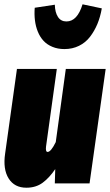

<svg xmlns="http://www.w3.org/2000/svg" viewBox="-20 -856 513 896"><path d="M280.8 -627Q249.5 -627 224.4 -637.5Q199.2 -647.9 182.9 -665.8Q166.5 -683.6 156.5 -708.3Q146.5 -732.9 143.1 -761Q139.6 -789.1 142.1 -819.8L235.8 -834Q236.8 -797.9 250.5 -776.9Q264.2 -755.9 290 -755.9Q340.8 -755.9 365.2 -835.9L455.1 -816.9Q448.2 -777.3 434.6 -744.4Q420.9 -711.4 400.1 -684.3Q379.4 -657.2 348.6 -642.1Q317.9 -627 280.8 -627ZM103 20Q47.4 20 20.3 -23.2Q-6.8 -66.4 3.9 -139.2L59.1 -534.2H245.1L194.8 -171.9Q191.9 -147 202.1 -147Q217.8 -147 240.2 -192.9L287.1 -534.2H473.1L397.9 0H235.8L237.8 -66.9Q210.4 -26.4 179 -3.2Q147.5 20 103 20Z"/></svg>

Font: Fira Sans Compressed Heavy
Style: Italic
Weight: 900
Width: 3
Italic angle: -8°
Designer: Carrois Corporate & Edenspiekermann AG
Foundry: Carrois Corporate GbR & Edenspiekermann AG
Version: Version 4.203;PS 004.203;hotconv 1.0.88;makeotf.lib2.5.64775